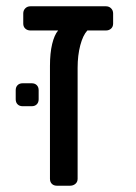

<svg xmlns="http://www.w3.org/2000/svg" viewBox="-20 -591 434 611"><path d="M340 -548V-516Q340 -506 333.5 -500Q327 -494 317 -494H258Q244 -479 235.5 -447Q227 -415 227 -375V-22Q227 -12 220 -6Q213 0 203 0H161Q151 0 145 -6Q139 -12 139 -22V-381Q139 -422 146 -451Q153 -480 165 -494H77Q67 -494 60.5 -500Q54 -506 54 -516V-548Q54 -558 60.5 -564.5Q67 -571 77 -571H317Q327 -571 333.5 -564.5Q340 -558 340 -548ZM30 -275V-304Q30 -314 36 -320Q42 -326 52 -326H81Q91 -326 97 -320Q103 -314 103 -304V-275Q103 -265 97 -259Q91 -253 81 -253H52Q42 -253 36 -259Q30 -265 30 -275Z"/></svg>

Font: Contemporary
Style: Regular
Weight: 400
Designer: Victor Tran
Foundry: Victor Tran
Version: Version 1.100